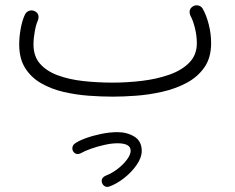

<svg xmlns="http://www.w3.org/2000/svg" viewBox="-20 -354 910 742"><path d="M54.2 -182.1Q54.2 -211.4 60.1 -243.7Q65.9 -275.9 76.7 -298.3Q82 -308.6 92.8 -312.3Q103.5 -315.9 113.8 -311Q135.7 -300.3 126 -273.9Q119.1 -259.3 114.3 -232.2Q109.4 -205.1 109.4 -182.1Q109.4 -136.7 134.5 -107.9Q159.7 -79.1 203.1 -63Q246.6 -46.9 301.5 -40.8Q356.4 -34.7 415.5 -34.7Q471.2 -34.7 528.3 -41.5Q585.4 -48.3 633.8 -65.2Q682.1 -82 711.4 -111.8Q740.7 -141.6 740.7 -187Q740.7 -215.8 733.2 -246.1Q725.6 -276.4 716.3 -292.5Q705.6 -317.4 726.6 -330.1Q736.3 -335.4 747.3 -332.5Q758.3 -329.6 763.7 -319.8Q777.8 -294.9 786.9 -259Q795.9 -223.1 795.9 -187Q795.9 -130.9 769.8 -93.5Q743.7 -56.2 700.7 -33.4Q657.7 -10.7 606.9 0.7Q556.2 12.2 505.9 15.9Q455.6 19.5 415.5 19.5Q372.1 19.5 322.5 15.9Q272.9 12.2 225.6 1.2Q178.2 -9.8 139.4 -32Q100.6 -54.2 77.4 -90.8Q54.2 -127.4 54.2 -182.1ZM374 352.1Q369.1 333.5 389.2 324.7Q412.1 315.9 434.1 299.1Q456.1 282.2 470.5 262.9Q484.9 243.7 484.9 228.5Q484.9 199.7 434.1 199.7Q411.1 199.7 383.1 206.1Q355 212.4 330.6 221.2Q306.2 230 293.9 237.3Q274.9 247.1 263.7 232.4Q258.8 225.6 259.8 216.6Q260.7 207.5 268.6 201.2Q283.2 190.4 310.5 180.4Q337.9 170.4 370.6 163.6Q403.3 156.7 434.1 156.7Q470.7 156.7 499 173.8Q527.3 190.9 527.8 228.5Q527.8 254.9 508.1 283.4Q488.3 312 459 334.7Q429.7 357.4 401.4 367.2Q392.1 370.1 384.5 365.5Q377 360.8 374 352.1Z"/></svg>

Font: Mikhak-FD Light
Style: Regular
Weight: 300
Designer: Amin Abedi
Version: Version 3.2